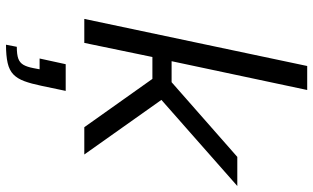

<svg xmlns="http://www.w3.org/2000/svg" viewBox="-222 -561 1044 640"><g transform="rotate(90 300.0 -241.0)"><path d="M43 0 200 -743H280L184 -291H254L503 -510H600L313 -257L495 0H404L243 -227H170L123 0ZM129 261 136 225Q162 225 175.5 220Q189 215 196 203Q203 191 207 170L211 149H175L194 62H283L266 143Q259 177 250.5 200Q242 223 228 236.5Q214 250 190 255.5Q166 261 129 261Z"/></g></svg>

Font: Saira SemiExpanded
Style: Italic
Weight: 400
Width: 6
Italic angle: -12°
Designer: Hector Gatti with collaboration of the Omnibus-Type team
Foundry: Omnibus-Type
Version: Version 1.101